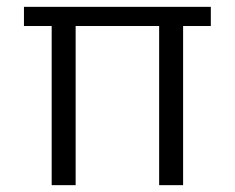

<svg xmlns="http://www.w3.org/2000/svg" viewBox="-20 -541 686 561"><path d="M131 0V-465H50V-521H596V-465H515V0H445V-465H201V0Z"/></svg>

Font: DM Sans 10pt Light
Style: Regular
Weight: 300
Version: Version 4.004;gftools[0.9.30]